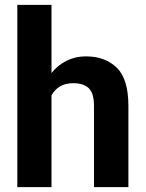

<svg xmlns="http://www.w3.org/2000/svg" viewBox="-20 -770 600 790"><path d="M191.9 -750V-469.7Q217.8 -502 253.9 -520Q290 -538.1 333.5 -538.1Q412.1 -538.1 460.2 -491.7Q508.3 -445.3 508.3 -334V0H366.7V-335Q366.7 -387.7 344.5 -407.7Q322.3 -427.7 281.7 -427.7Q248.5 -427.7 226.6 -414.3Q204.6 -400.9 191.9 -377.9V0H51.3V-750Z"/></svg>

Font: Vazirmatn RD UI
Style: Bold
Weight: 700
Designer: Saber Rastikerdar
Foundry: Saber Rastikerdar
Version: Version 33.003